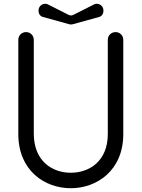

<svg xmlns="http://www.w3.org/2000/svg" viewBox="-20 -978 750 1017"><path d="M551 -268C551 -126 455 -63 355 -63C255 -63 159 -126 159 -270V-767C159 -790 141 -808 118 -808C95 -808 77 -790 77 -767V-268C77 -73 218 19 355 19C491 19 633 -73 633 -268V-767C633 -790 615 -808 592 -808C569 -808 551 -790 551 -767ZM233 -955C229 -957 225 -958 220 -958C201 -958 184 -944 184 -921C184 -906 192 -892 208 -888L349 -849C354 -848 358 -848 363 -849L505 -888C520 -892 528 -906 528 -921C528 -944 511 -958 492 -958C487 -958 483 -957 479 -955L372 -901C367 -898 361 -896 356 -896C351 -896 345 -898 340 -901Z"/></svg>

Font: Fabada
Style: Regular
Weight: 400
Designer: deFharo
Foundry: deFharo.com
Version: Version 4.000 2011 initial release